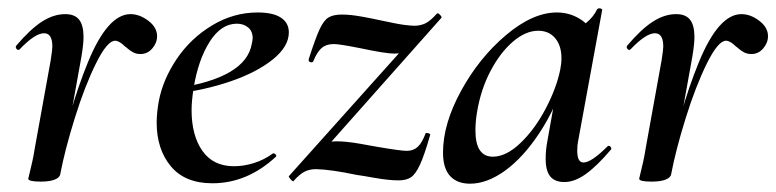

<svg xmlns="http://www.w3.org/2000/svg" viewBox="-20 -429 1868 462"><path d="M294 -395Q316 -395 337 -379Q358 -363 358 -342Q358 -326 346.5 -312.5Q335 -299 318 -299Q308 -299 300.5 -303Q293 -307 288 -311.5Q283 -316 281 -317Q267 -331 257 -331Q238 -331 211 -276.5Q184 -222 160 -145Q136 -68 125 -10L115 -11Q144 -163 191.5 -279Q239 -395 294 -395ZM48 1 53 -20Q55 -28 58 -41.5Q61 -55 64 -74L102 -284Q106 -310 106 -317Q106 -349 86 -349Q64 -349 27 -310Q26 -309 24 -309Q21 -309 19 -312.5Q17 -316 19 -319Q53 -359 81 -377Q109 -395 137 -395Q160 -395 170.5 -381.5Q181 -368 181 -340Q181 -323 176 -293L125 -10Q124 -2 112 3Q100 8 78 8Q48 8 48 1Z M357 -134Q357 -157 362 -185Q372 -238 405.5 -287.5Q439 -337 490.5 -368Q542 -399 600 -399Q637 -399 656 -386.5Q675 -374 675 -351Q675 -317 636.5 -286Q598 -255 535.5 -233.5Q473 -212 404 -204L406 -217Q572 -242 586 -324Q588 -334 588 -337Q588 -354 577 -363Q566 -372 550 -372Q512 -372 484.5 -328.5Q457 -285 446 -218Q441 -186 441 -164Q441 -103 467 -66Q493 -29 543 -29Q566 -29 590.5 -36.5Q615 -44 637 -60H638Q641 -60 643.5 -57Q646 -54 644 -52Q575 12 491 12Q425 12 391 -29Q357 -70 357 -134Z M685 7Q683 7 678.5 1.5Q674 -4 675 -5L993 -360L987 -349Q974 -320 962 -310Q950 -300 929 -300Q908 -300 847 -313Q797 -323 783 -323Q765 -323 754 -313.5Q743 -304 734 -282Q733 -279 729 -279Q726 -279 724 -281Q722 -283 723 -287Q739 -337 749 -358.5Q759 -380 770.5 -387Q782 -394 803 -394Q824 -394 853.5 -388.5Q883 -383 891 -381Q897 -380 925 -374Q953 -368 976 -367Q992 -367 1004 -373Q1016 -379 1031 -396L1033 -397Q1036 -397 1040 -392Q1044 -387 1042 -386L725 -29L723 -40Q736 -67 751.5 -78Q767 -89 789 -89Q813 -89 847 -83Q881 -77 886 -76Q944 -66 959 -66Q975 -66 985.5 -76Q996 -86 1004 -108Q1004 -109 1007 -109Q1010 -109 1013 -107.5Q1016 -106 1015 -104Q1001 -55 990.5 -32.5Q980 -10 969 -2.5Q958 5 939 5Q915 5 881.5 -1Q848 -7 839 -8Q777 -21 741 -22Q725 -22 713 -16Q701 -10 686 7Z M1046 -62Q1046 -131 1089.5 -210.5Q1133 -290 1197.5 -344.5Q1262 -399 1320 -399Q1353 -399 1380 -380.5Q1407 -362 1410 -326L1356 -357Q1372 -359 1390 -373.5Q1408 -388 1417 -407Q1419 -409 1422 -409Q1425 -409 1427.5 -407.5Q1430 -406 1429 -405L1371 -89Q1369 -80 1369 -66Q1369 -38 1384 -38Q1403 -38 1442 -77Q1443 -78 1445 -78Q1448 -78 1450 -74.5Q1452 -71 1450 -69Q1417 -30 1390 -10.5Q1363 9 1338 9Q1315 9 1304 -4.5Q1293 -18 1293 -47Q1293 -68 1297 -89L1322 -229L1342 -246Q1317 -168 1278 -109Q1239 -50 1195.5 -18.5Q1152 13 1111 13Q1080 13 1063 -5.5Q1046 -24 1046 -62ZM1328 -261Q1331 -276 1331 -289Q1331 -319 1316 -337Q1301 -355 1275 -355Q1245 -355 1214.5 -329Q1184 -303 1160.5 -258.5Q1137 -214 1128 -160Q1124 -137 1124 -115Q1124 -52 1166 -52Q1198 -52 1232.5 -85Q1267 -118 1293 -167.5Q1319 -217 1328 -261Z M1764 -395Q1786 -395 1807 -379Q1828 -363 1828 -342Q1828 -326 1816.5 -312.5Q1805 -299 1788 -299Q1778 -299 1770.5 -303Q1763 -307 1758 -311.5Q1753 -316 1751 -317Q1737 -331 1727 -331Q1708 -331 1681 -276.5Q1654 -222 1630 -145Q1606 -68 1595 -10L1585 -11Q1614 -163 1661.5 -279Q1709 -395 1764 -395ZM1518 1 1523 -20Q1525 -28 1528 -41.5Q1531 -55 1534 -74L1572 -284Q1576 -310 1576 -317Q1576 -349 1556 -349Q1534 -349 1497 -310Q1496 -309 1494 -309Q1491 -309 1489 -312.5Q1487 -316 1489 -319Q1523 -359 1551 -377Q1579 -395 1607 -395Q1630 -395 1640.5 -381.5Q1651 -368 1651 -340Q1651 -323 1646 -293L1595 -10Q1594 -2 1582 3Q1570 8 1548 8Q1518 8 1518 1Z"/></svg>

Font: Cormorant Garamond SemiBold
Style: Italic
Weight: 600
Italic angle: -10°
Designer: Christian Thalmann (Catharsis Fonts)
Foundry: Catharsis Fonts
Version: Version 4.000